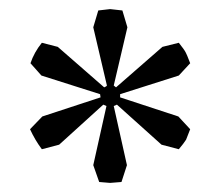

<svg xmlns="http://www.w3.org/2000/svg" viewBox="-20 -660 484 422"><path d="M198 -260 185 -297 214 -427 207 -430 110 -342 72 -332Q57 -352 46 -376L73 -404L201 -446L200 -453L71 -494L47 -521Q55 -545 72 -566L107 -557L209 -468Q214 -470 215 -472L185 -600L196 -637L222 -640L249 -637L260 -600L230 -472L235 -468L337 -557L373 -566Q385 -551 388 -545Q390 -542 398 -521L373 -494L244 -453V-446L372 -404L398 -376Q391 -358 389 -353Q384 -345 373 -332L335 -342L237 -430L230 -427L259 -297L247 -260L222 -258Z"/></svg>

Font: Pochaevsk Unicode
Style: Normal
Weight: 400
Version: Version 1.1